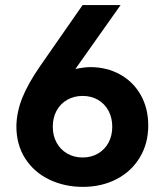

<svg xmlns="http://www.w3.org/2000/svg" viewBox="-20 -727 649 757"><path d="M137.6 -465.5 305.6 -707H455.4L277.2 -454.9Q312.6 -462.4 335.3 -462.4Q401.2 -462.4 453.4 -433.4Q505.7 -404.4 535.1 -352.1Q564.5 -299.8 564.5 -232.1Q564.5 -161.2 531.2 -106.1Q498 -51 439.3 -20.6Q380.6 9.8 306.6 9.8Q234.7 9.8 174.6 -18.9Q114.5 -47.6 79.5 -101.9Q44.6 -156.2 44.6 -229.2Q45.4 -284.7 67.7 -340.7Q90 -396.7 137.6 -465.5ZM305.5 -106.1Q339.9 -106.1 366.6 -121.7Q393.3 -137.4 408 -164.9Q422.6 -192.5 422.6 -227.2Q422.6 -262.8 407.7 -290.4Q392.8 -317.9 366.3 -333.4Q339.9 -348.8 305.5 -348.8Q271.9 -348.8 244.9 -333.4Q217.9 -317.9 203 -290.4Q188.1 -262.8 188.1 -227.6Q188.1 -192.5 203 -164.9Q217.9 -137.4 244.9 -121.7Q271.9 -106.1 305.5 -106.1Z"/></svg>

Font: WEMIX Pretendard Variable
Style: Regular
Weight: 400
Designer: Base glyphs from Inter by Rasmus Andersson; Hangeul glyphs from Noto Sans CJK(Source Han Sans) by Jang Soo-young and Kan
Foundry: Kil Hyung-jin
Version: Version 1.000;Glyphs 3.2 (3208)